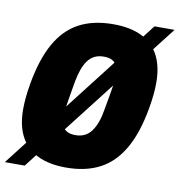

<svg xmlns="http://www.w3.org/2000/svg" viewBox="-89 -801 855 915"><g transform="rotate(10 338.5 -343.5)"><path d="M286 12Q204 12 148.5 -15Q93 -42 65 -95Q37 -148 37 -226Q37 -254 40 -285Q43 -316 49 -350Q70 -472 113.5 -549.5Q157 -627 225.5 -663.5Q294 -700 391 -700Q473 -700 528.5 -673Q584 -646 612 -592.5Q640 -539 640 -460Q640 -433 637 -402.5Q634 -372 628 -338Q607 -216 563 -138.5Q519 -61 450.5 -24.5Q382 12 286 12ZM303 -148Q329 -148 348 -157.5Q367 -167 380.5 -185.5Q394 -204 403.5 -229.5Q413 -255 418 -286Q428 -338 433 -370Q438 -402 441 -420Q444 -438 445 -447.5Q446 -457 446 -463Q446 -487 438 -504.5Q430 -522 414.5 -531Q399 -540 373 -540Q347 -540 328 -530.5Q309 -521 295.5 -502.5Q282 -484 273 -458.5Q264 -433 258 -402Q249 -350 243.5 -317.5Q238 -285 235.5 -267Q233 -249 232 -240Q231 -231 231 -224Q231 -201 238.5 -183.5Q246 -166 262 -157Q278 -148 303 -148ZM-5 37 585 -724H682L91 37Z"/></g></svg>

Font: Archivo Condensed Black
Style: Italic
Weight: 900
Width: 3
Italic angle: -10°
Designer: Hector Gatti
Foundry: Omnibus-Type
Version: Version 2.001